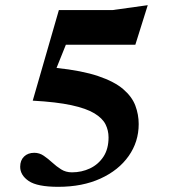

<svg xmlns="http://www.w3.org/2000/svg" viewBox="-20 -709 655 742"><path d="M205 13Q124 13 91 -9.5Q58 -32 58 -64.5Q58 -89.5 73 -104Q88 -118.5 112.5 -118.5Q132.5 -118.5 149.2 -107Q166 -95.5 182 -80.8Q198 -66 216.2 -54.5Q234.5 -43 258 -43Q295.5 -43 327.8 -58.2Q360 -73.5 379.8 -103.5Q399.5 -133.5 399.5 -178Q399.5 -205 387.8 -228.5Q376 -252 344.8 -271Q313.5 -290 255.8 -302.5Q198 -315 106.5 -320L207.5 -670H414.5L551 -689L503 -536H234.5L198.5 -446.5Q297 -436 359.2 -415Q421.5 -394 455.8 -364.8Q490 -335.5 503 -301Q516 -266.5 516 -229.5Q516 -161 477.2 -106Q438.5 -51 368.5 -19Q298.5 13 205 13Z"/></svg>

Font: Newsreader 16pt
Style: Bold
Weight: 700
Designer: Hugues Gentile
Foundry: Production Type
Version: Version 1.003; ttfautohint (v1.8.3)